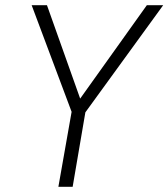

<svg xmlns="http://www.w3.org/2000/svg" viewBox="-20 -720 649 740"><path d="M546 -700 289 -340 161 -700H102L256 -289L205 0H260L309 -287L609 -700Z"/></svg>

Font: Jost Light
Style: Italic
Weight: 300
Italic angle: -5°
Version: Version 3.710